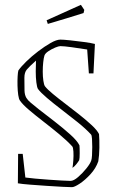

<svg xmlns="http://www.w3.org/2000/svg" viewBox="-20 -765 474 795"><path d="M54 -6 55 -128H74L85 -30Q99 -28 125.5 -25.5Q152 -23 181.5 -21Q211 -19 236 -17.5Q261 -16 272 -16Q285 -16 303.5 -32Q322 -48 338 -68Q354 -88 358 -101Q360 -106 361 -121.5Q362 -137 362 -156Q362 -175 361 -190Q360 -205 357 -208Q335 -232 302 -258.5Q269 -285 235 -311Q201 -337 174.5 -359.5Q148 -382 137 -397Q133 -404 130.5 -424Q128 -444 128 -469Q128 -494 129 -514Q101 -489 91 -477Q81 -465 81 -443Q81 -408 81.5 -390Q82 -372 89 -360Q95 -350 107 -340Q119 -330 140 -313Q170 -290 206 -262Q242 -234 271 -208Q300 -182 309 -163Q310 -153 310 -131Q310 -109 308 -102Q304 -95 296 -85Q288 -75 280 -70Q282 -80 283.5 -100Q285 -120 284 -137.5Q283 -155 279 -159Q257 -183 225 -209.5Q193 -236 160 -261.5Q127 -287 100.5 -309.5Q74 -332 63 -348Q58 -354 55.5 -371.5Q53 -389 52.5 -410Q52 -431 53 -448.5Q54 -466 56 -473Q67 -489 89 -510.5Q111 -532 138 -552.5Q165 -573 189.5 -587Q214 -601 230 -601Q242 -601 270.5 -598Q299 -595 328.5 -591Q358 -587 373 -583L367 -461H348L341 -560Q310 -565 277 -569.5Q244 -574 230 -574Q223 -574 208.5 -568Q194 -562 180.5 -553Q167 -544 164 -535Q161 -526 159 -507.5Q157 -489 157 -468.5Q157 -448 159.5 -431Q162 -414 166 -408Q176 -395 199 -376Q222 -357 251 -335Q280 -313 309 -290Q338 -267 360 -246.5Q382 -226 390 -210Q392 -185 391.5 -153Q391 -121 387 -97Q377 -68 354.5 -43.5Q332 -19 310 -4.5Q288 10 278 10Q268 10 238.5 8.5Q209 7 172.5 4.5Q136 2 103.5 -0.5Q71 -3 54 -6ZM178 -666 173 -681 315 -745 329 -724 326 -711Q294 -701 255 -689Q216 -677 178 -666Z"/></svg>

Font: Grenze Gotisch Thin
Style: Regular
Weight: 100
Designer: Renata Polastri
Foundry: Omnibus-Type
Version: Version 1.001